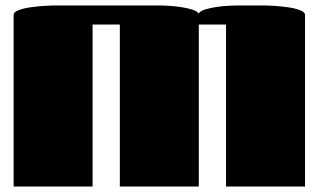

<svg xmlns="http://www.w3.org/2000/svg" viewBox="-20 -685 1170 705"><path d="M1100 0H810V-595H710V0H420V-595H320V0H30V-630Q30 -641 49 -648Q68 -655 94 -658.5Q120 -662 143 -663.5Q166 -665 175 -665H565Q573 -665 594.5 -664Q616 -663 641 -659.5Q666 -656 685.5 -650Q705 -644 709 -635Q714 -644 732.5 -650Q751 -656 775.5 -659.5Q800 -663 821.5 -664Q843 -665 853 -665H955Q964 -665 987 -663.5Q1010 -662 1036 -658.5Q1062 -655 1081 -648Q1100 -641 1100 -630Z"/></svg>

Font: Gajraj One
Style: Regular
Weight: 400
Designer: Saurabh Sharma
Foundry: Saurabh Sharma
Version: Version 1.000